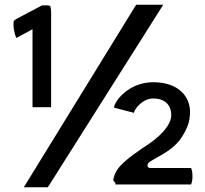

<svg xmlns="http://www.w3.org/2000/svg" viewBox="-20 -759 870 815"><path d="M464 -302 549 -280C549 -295 585 -341 630 -341C691 -341 707 -301 707 -271C707 -228 661 -177 583 -129C528 -90 473 -53 463 -5C460 3 460 7 463 9C464 12 467 15 470 17V24H791C799 8 799 -30 791 -46H617C603 -46 602 -64 617 -73C661 -101 717 -122 753 -179C771 -207 783 -235 785 -261C797 -339 746 -410 630 -410C524 -410 464 -326 464 -302ZM118 -304H197V-710C197 -718 195 -727 193 -734C187 -736 179 -737 171 -736H158L54 -681C48 -678 42 -674 38 -669C35 -645 42 -611 50 -598L118 -635ZM183 36 673 -739H558L81 36Z"/></svg>

Font: Bluebird
Style: Ext
Weight: 400
Designer: Jasper
Foundry: Cannot Into Space Fonts
Version: Version 0.98